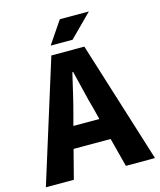

<svg xmlns="http://www.w3.org/2000/svg" viewBox="-127 -908 827 994"><g transform="rotate(-15 286.5 -411.0)"><path d="M382.8 -154.8H184.1L144 0H-5.9L198.2 -651.9H375L579.1 0H422.9ZM353 -270 337.9 -330.1Q323.7 -378.9 311 -434.1Q297.9 -489.3 285.2 -540H280.8Q268.6 -488.3 255.9 -433.6Q243.2 -378.9 230 -330.1L213.9 -270ZM325.2 -702.1H208L289.1 -821.8H444.8Z"/></g></svg>

Font: SourceSansPro-Bold
Style: Bold
Weight: 700
Designer: Paul D. Hunt
Foundry: Adobe Systems Incorporated
Version: Version 1.050;PS Version 1.000;hotconv 1.0.70;makeotf.lib2.5